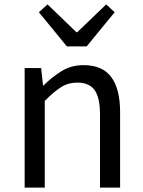

<svg xmlns="http://www.w3.org/2000/svg" viewBox="-20 -853 650 873"><path d="M92.1 0V-543.4H167L175.7 -464.5H178.1Q216.8 -503.1 260.3 -529.9Q303.9 -556.8 360.1 -556.8Q445.8 -556.8 486 -502.4Q526.1 -448 526.1 -344.1V0H434.7V-332.4Q434.7 -408.5 410.5 -442.9Q386.3 -477.4 331.5 -477.4Q289.9 -477.4 257 -456.4Q224.2 -435.5 183.5 -394V0ZM284 -642.1 156.8 -797.4 196.1 -833 327.3 -706.6H331.3L462.9 -833L501.4 -797.4L374.1 -642.1Z"/></svg>

Font: Noto Sans TC
Style: Regular
Weight: 100
Designer: Ryoko NISHIZUKA 西塚涼子 (kana, bopomofo & ideographs); Paul D. Hunt (Latin, Greek & Cyrillic); Sandoll Communications 산돌커뮤니
Foundry: Adobe
Version: Version 2.004;hotconv 1.0.118;makeotfexe 2.5.65603